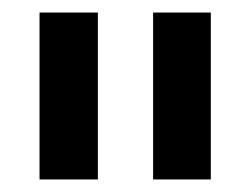

<svg xmlns="http://www.w3.org/2000/svg" viewBox="-20 -783 400 306"><path d="M136 -497H43V-763H136ZM316 -497H224V-763H316Z"/></svg>

Font: Open Sauce Two Medium
Style: Regular
Weight: 500
Designer: Alfredo Marco Pradil
Foundry: Creative Sauce Fz LLC
Version: Version 1.477